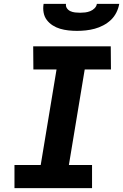

<svg xmlns="http://www.w3.org/2000/svg" viewBox="-20 -975 640 995"><path d="M457 0H55V-120H191L273 -615H153L152 -735H554L555 -615H419L337 -120H457ZM379 -815Q356 -815 334 -817.5Q312 -820 291.5 -826Q271 -832 253 -843.5Q235 -855 222.5 -871.5Q210 -888 206 -910Q202 -932 206 -955H322Q320 -942 327 -932Q334 -922 345 -917Q356 -912 369 -910.5Q382 -909 395 -909Q408 -909 421 -910.5Q434 -912 447 -917Q460 -922 470 -932Q480 -942 482 -955H598Q594 -932 583 -910Q572 -888 554.5 -871.5Q537 -855 515 -843.5Q493 -832 470.5 -826Q448 -820 425 -817.5Q402 -815 379 -815Z"/></svg>

Font: Iosevka Heavy Extended Oblique
Style: Regular
Weight: 900
Width: 7
Italic angle: -9°
Monospace: yes
Designer: Belleve Invis
Foundry: Belleve Invis
Version: Version 32.5.0; ttfautohint (v1.8.4)